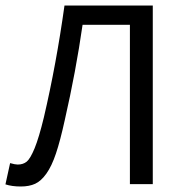

<svg xmlns="http://www.w3.org/2000/svg" viewBox="-20 -676 670 705"><path d="M56.2 8.8Q23.9 8.8 0 1L17.1 -77.1Q35.2 -71.8 44.9 -71.8Q64.9 -71.8 78.1 -82.5Q91.3 -93.3 107.2 -131.8Q123 -170.4 141.1 -245.1Q186.5 -439 216.8 -655.8H541V0H457V-585H283.2Q258.8 -414.6 217.8 -234.9Q201.2 -159.2 185.5 -112.5Q169.9 -65.9 150.4 -38.6Q130.9 -11.2 109.1 -1.2Q87.4 8.8 56.2 8.8Z"/></svg>

Font: Source Sans Pro
Style: Regular
Weight: 400
Designer: Paul D. Hunt
Foundry: Adobe Systems Incorporated
Version: Version 3.006;hotconv 1.0.111;makeotfexe 2.5.65597